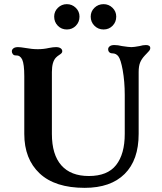

<svg xmlns="http://www.w3.org/2000/svg" viewBox="-20 -895 780 925"><path d="M97 -250V-528Q97 -586 87 -608Q77 -629 57 -628H55Q47 -628 42 -634Q37 -640 37 -648Q37 -656 44.5 -662Q52 -668 67 -668Q78 -668 102 -664Q134 -658 162 -658Q190 -658 216 -664Q236 -668 250 -668Q264 -668 272 -662.5Q280 -657 280 -648Q280 -643 276.5 -639Q273 -635 265 -630Q257 -625 250 -618Q230 -598 230 -548V-250Q230 -150 275.5 -98.5Q321 -47 408 -47Q498 -47 539.5 -100Q581 -153 581 -250V-438Q581 -502 571 -558Q562 -607 551 -622.5Q540 -638 521 -638Q512 -638 506.5 -643.5Q501 -649 501 -658Q501 -666 508.5 -672Q516 -678 531 -678Q548 -678 568 -673Q601 -668 613 -668Q625 -668 652 -673Q669 -678 683 -678Q704 -678 704 -663Q704 -657 699 -650.5Q694 -644 688 -638.5Q682 -633 678 -628Q662 -611 655 -593.5Q648 -576 648 -548V-250Q648 -124 580.5 -57Q513 10 388 10Q245 10 171 -59.5Q97 -129 97 -250ZM241 -815Q241 -840 259 -857.5Q277 -875 302 -875Q327 -875 345 -857.5Q363 -840 363 -815Q363 -789 345.5 -771Q328 -753 302 -753Q276 -753 258.5 -771Q241 -789 241 -815ZM479 -875Q504 -875 522 -857.5Q540 -840 540 -815Q540 -789 522.5 -771Q505 -753 479 -753Q453 -753 435 -771Q417 -789 417 -815Q417 -840 435 -857.5Q453 -875 479 -875Z"/></svg>

Font: Raigarh Medium
Style: Regular
Weight: 500
Designer: jaikishan Patel
Foundry: MagicType
Version: Version 1.000